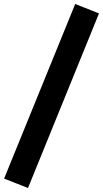

<svg xmlns="http://www.w3.org/2000/svg" viewBox="-26 -825 514 960"><path d="M114 115 -5.5 68 350 -805 469 -758Z"/></svg>

Font: Geologica Roman SemiBold
Style: Regular
Weight: 600
Designer: Sindre Bremnes, Frode Helland
Foundry: Monokrom Skriftforlag AS
Version: Version 1.010;gftools[0.9.28]